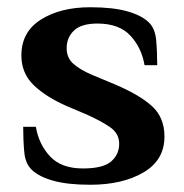

<svg xmlns="http://www.w3.org/2000/svg" viewBox="-20 -500 508 530"><path d="M229 10Q167 10 127.5 -1Q88 -12 68 -31Q50 -48 47 -80Q44 -112 44 -150H79Q87 -102 118 -68.5Q149 -35 209 -35Q265 -35 287 -54.5Q309 -74 309 -103Q309 -132 283 -149.5Q257 -167 219 -184L167 -206Q107 -232 73 -265Q39 -298 39 -347Q39 -412 93 -446Q147 -480 229 -480Q291 -480 330.5 -469Q370 -458 390 -439Q408 -422 411 -390Q414 -358 414 -320H379Q371 -368 340 -401.5Q309 -435 249 -435Q204 -435 184 -415.5Q164 -396 164 -367Q164 -340 183 -323.5Q202 -307 235 -293L295 -268Q364 -239 399 -207.5Q434 -176 434 -123Q434 -58 376 -24Q318 10 229 10Z"/></svg>

Font: El Messiri
Style: Regular
Weight: 400
Designer: Mohamed Gaber
Foundry: Kief Type Foundry
Version: Version 2.020